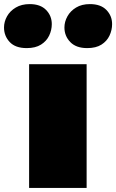

<svg xmlns="http://www.w3.org/2000/svg" viewBox="-113 -922 570 942"><path d="M312 0H29.8V-606.9H312ZM32.7 -901.9Q85.4 -901.9 113.3 -873Q141.1 -844.2 141.1 -803.7Q141.1 -774.4 128.2 -747.3Q115.2 -720.2 88.1 -703.1Q61 -686 18.1 -686Q-37.6 -686 -65.4 -715.8Q-93.3 -745.6 -93.3 -787.1Q-93.3 -815.4 -78.6 -841.8Q-64 -868.2 -35.6 -885Q-7.3 -901.9 32.7 -901.9ZM328.1 -901.9Q381.3 -901.9 409.2 -873Q437 -844.2 437 -803.7Q437 -774.4 424.3 -747.3Q411.6 -720.2 384.8 -703.1Q357.9 -686 314.9 -686Q260.3 -686 231.7 -715.8Q203.1 -745.6 203.1 -787.1Q203.1 -815.4 217.8 -841.8Q232.4 -868.2 260.3 -885Q288.1 -901.9 328.1 -901.9Z"/></svg>

Font: Rammetto One
Style: Regular
Weight: 400
Designer: Vernon Adams
Foundry: Vernon Adams
Version: Version 1.100; ttfautohint (v1.8.4.7-5d5b)